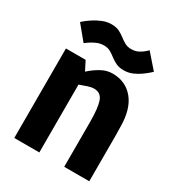

<svg xmlns="http://www.w3.org/2000/svg" viewBox="-171 -820 857 929"><g transform="rotate(30 257.5 -356.0)"><path d="M467 0H327V-250Q327 -328 314.5 -364Q302 -400 264 -400Q249 -400 229 -393.5Q209 -387 188 -379V0H48V-500H158L184 -449Q210 -473 241 -490.5Q272 -508 304 -508H305Q379 -508 422.5 -454.5Q466 -401 466 -302L467 -250ZM43 -645Q43 -645 54.5 -655Q66 -665 86.5 -678.5Q107 -692 131.5 -702Q156 -712 181 -712Q207 -712 224.5 -703.5Q242 -695 256.5 -683.5Q271 -672 286.5 -663.5Q302 -655 322 -655Q346 -655 364 -665Q382 -675 392.5 -685Q403 -695 403 -695L473 -615Q473 -615 462 -605Q451 -595 432.5 -581.5Q414 -568 391 -558Q368 -548 342 -548Q317 -548 299 -556.5Q281 -565 266.5 -576.5Q252 -588 237 -596.5Q222 -605 201 -605Q178 -605 157 -595Q136 -585 122.5 -575Q109 -565 109 -565Z"/></g></svg>

Font: Epunda Sans
Style: Bold
Weight: 700
Designer: Simon Atzbach
Foundry: typofactur
Version: Version 2.204; ttfautohint (v1.8.4.7-5d5b)